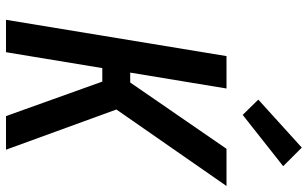

<svg xmlns="http://www.w3.org/2000/svg" viewBox="-213 -813 1026 640"><g transform="rotate(90 300.0 -493.0)"><path d="M367 0 252 -321H207L154 0H46L167 -735H275L222 -414H255L476 -735H600L345 -368L479 0ZM363 -789 312 -841 472 -986 534 -924Z"/></g></svg>

Font: Iosevka Aile Semibold Oblique
Style: Regular
Weight: 600
Italic angle: -9°
Designer: Belleve Invis
Foundry: Belleve Invis
Version: Version 31.1.0; ttfautohint (v1.8.4)